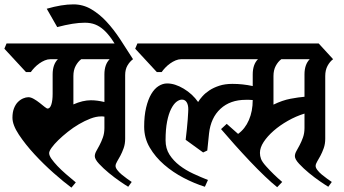

<svg xmlns="http://www.w3.org/2000/svg" viewBox="-38 -838 1573 879"><path d="M535 -203Q535 -179 528 -159.5Q521 -140 513 -125Q505 -110 498 -98.5Q491 -87 491 -78Q491 -70 499 -59.5Q507 -49 519 -39Q531 -29 543.5 -20Q556 -11 565 -5L549 17Q537 10 511.5 -7.5Q486 -25 460.5 -46Q435 -67 415.5 -88Q396 -109 396 -123Q396 -134 403 -146.5Q410 -159 418 -174Q426 -189 433 -208.5Q440 -228 440 -252V-304Q435 -305 431.5 -305Q428 -305 424 -305Q402 -305 376 -295Q350 -285 323.5 -269.5Q297 -254 272.5 -234.5Q248 -215 229 -196.5Q210 -178 198.5 -162Q187 -146 187 -137Q187 -126 197.5 -111Q208 -96 225 -78Q242 -60 264 -41Q286 -22 309 -3L289 21Q255 -4 208.5 -45Q162 -86 120 -131.5Q78 -177 48.5 -221.5Q19 -266 19 -299Q19 -324 26 -342Q33 -360 44 -371Q55 -382 68 -387.5Q81 -393 92 -393Q103 -393 117 -385Q131 -377 143.5 -367Q156 -357 166 -349Q176 -341 180 -341Q191 -341 197 -359.5Q203 -378 203 -409V-497Q203 -543 227 -567H193Q180 -567 167 -561.5Q154 -556 142 -547.5Q130 -539 120 -528.5Q110 -518 103 -508H81L-18 -615L-8 -639H505L571 -567Q556 -556 545.5 -538Q535 -520 535 -494ZM440 -497Q440 -543 464 -567H334Q319 -556 308.5 -536.5Q298 -517 298 -490V-360Q341 -379 378 -379Q393 -379 408 -377Q423 -375 440 -371Z M511 -598Q491 -634 473 -659.5Q455 -685 436.5 -701.5Q418 -718 397.5 -726Q377 -734 350 -734Q324 -734 293 -729Q262 -724 224 -714L176 -798Q245 -818 298 -818Q342 -818 379.5 -796Q417 -774 449.5 -739Q482 -704 512 -658.5Q542 -613 571 -567L511 -598Z M1180 -77Q1197 -58 1215.5 -40Q1234 -22 1254 -5L1231 19Q1207 0 1174 -31.5Q1141 -63 1106 -100Q1071 -137 1036.5 -175.5Q1002 -214 974 -247L1000 -271L1052 -225Q1084 -248 1101.5 -288.5Q1119 -329 1119 -380Q1111 -381 1103 -381Q1095 -381 1087 -381Q1016 -381 971.5 -340Q927 -299 919 -227L911 -149L892 -140L812 -198Q815 -223 817.5 -247.5Q820 -272 821.5 -292Q823 -312 823.5 -324.5Q824 -337 824 -338Q824 -358 816.5 -370Q809 -382 795 -382Q783 -382 770 -372Q757 -362 745.5 -339.5Q734 -317 727 -281.5Q720 -246 720 -196Q720 -158 738 -130Q756 -102 784 -80.5Q812 -59 846.5 -43Q881 -27 914 -14L900 17Q852 2 803 -23.5Q754 -49 713.5 -84Q673 -119 647.5 -162.5Q622 -206 622 -258Q622 -308 631 -345.5Q640 -383 654.5 -407.5Q669 -432 688 -444Q707 -456 727 -456Q763 -456 803 -432Q843 -408 869 -371Q876 -383 889 -397.5Q902 -412 921 -424.5Q940 -437 966 -445.5Q992 -454 1026 -454Q1050 -454 1073 -451.5Q1096 -449 1119 -444V-497Q1119 -543 1143 -567H792Q779 -567 766 -561.5Q753 -556 741 -547.5Q729 -539 719 -528.5Q709 -518 702 -508H680L581 -615L591 -639H1421L1487 -567Q1472 -556 1461.5 -536.5Q1451 -517 1451 -490V-203Q1451 -179 1444 -159.5Q1437 -140 1429 -125Q1421 -110 1414 -98.5Q1407 -87 1407 -78Q1407 -70 1415 -59.5Q1423 -49 1435 -39Q1447 -29 1459.5 -20Q1472 -11 1481 -5L1465 17Q1453 10 1427.5 -7.5Q1402 -25 1376.5 -46Q1351 -67 1331.5 -88Q1312 -109 1312 -123Q1312 -134 1319 -146.5Q1326 -159 1334 -174Q1342 -189 1349 -208.5Q1356 -228 1356 -252V-318Q1317 -306 1280 -285Q1243 -264 1214.5 -239Q1186 -214 1169 -188Q1152 -162 1152 -138Q1152 -124 1157 -110.5Q1162 -97 1180 -77ZM1356 -497Q1356 -543 1380 -567H1250Q1235 -556 1224.5 -536.5Q1214 -517 1214 -490V-359Q1255 -379 1292.5 -386Q1330 -393 1356 -395Z"/></svg>

Font: Jaini Purva
Style: Regular
Weight: 400
Designer: Girish Dalvi, Maithili Shingre
Foundry: Ek Type
Version: Version 1.001;PS 1.000;hotconv 16.6.51;makeotf.lib2.5.65220